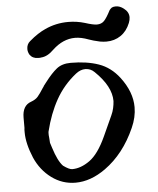

<svg xmlns="http://www.w3.org/2000/svg" viewBox="-57 -900 780 947"><g transform="rotate(-5 332.5 -426.5)"><path d="M148 -631Q121 -631 107 -651Q99 -665 99 -679Q99 -703 116 -717Q138 -736 158 -749Q178 -762 196 -770Q250 -795 311 -795Q353 -795 393 -783Q433 -770 452 -770Q474 -770 487.5 -784Q501 -798 520 -835Q521 -836 522 -837.5Q523 -839 525 -841Q528 -843 532 -847Q540 -851 552 -851Q572 -851 591 -836Q615 -818 615 -792Q615 -779 609 -764Q593 -724 562 -703Q531 -682 491 -682Q476 -682 459 -685Q423 -693 405 -700Q368 -714 338 -714Q278 -714 226 -665Q195 -634 164 -632Q162 -631 157.5 -631Q153 -631 148 -631ZM279 -2Q214 -2 161 -41Q108 -80 80 -144Q50 -216 50 -271Q50 -279 50 -284Q50 -289 51 -293V-344Q51 -404 95 -419Q117 -427 128.5 -440Q140 -453 159 -483Q163 -487 164 -491L178 -509Q210 -551 236.5 -572Q263 -593 306 -593Q385 -593 444 -572.5Q503 -552 545 -497Q601 -423 601 -348Q601 -298 578 -247Q523 -123 428 -55Q354 -2 279 -2ZM268 -70Q311 -70 355 -101.5Q399 -133 437 -216L483 -317Q491 -334 495 -352Q499 -370 500 -387Q500 -460 420 -537Q401 -556 375 -556Q351 -556 328 -538Q265 -488 227 -420Q189 -352 168 -266Q167 -264 167 -256Q167 -252 167 -247Q167 -242 168 -237Q169 -232 169 -224.5Q169 -217 170 -209L178 -184Q199 -117 224 -91Q253 -70 268 -70Z"/></g></svg>

Font: Mansalva
Style: Regular
Weight: 400
Designer: Carolina Short
Foundry: Carolina Short
Version: Version 2.112; ttfautohint (v1.8.4.7-5d5b)